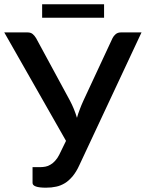

<svg xmlns="http://www.w3.org/2000/svg" viewBox="-22 -872 683 899"><path d="M543.9 -720.2H640.6L349.1 -97.7Q335.9 -68.4 317.9 -46.4Q298.8 -24.4 282.2 -14.6Q261.2 -2 240.7 2Q219.7 6.8 192.9 6.8Q130.4 6.8 130.4 -15.6V-89.4H167Q177.7 -89.4 190.9 -91.8Q202.6 -93.8 214.4 -101.1Q224.6 -106.4 235.8 -118.7Q247.6 -131.3 255.4 -147.5L287.1 -212.4L-2 -720.2H107.4Q122.1 -720.2 131.3 -712.4Q139.6 -705.6 147 -693.4L305.2 -401.4Q325.7 -362.8 338.4 -320.3Q342.3 -336.4 352.1 -361.3Q357.9 -377.4 369.1 -401.9L504.9 -693.4Q509.8 -703.6 519.5 -711.9Q529.3 -720.2 543.9 -720.2ZM175.3 -789.1V-852.1H465.3V-789.1Z"/></svg>

Font: Lato-SemiBold
Style: Regular
Weight: 500
Designer: Lukasz Dziedzic with Adam Twardoch and Botio Nikoltchev
Foundry: tyPoland Lukasz Dziedzic
Version: ""